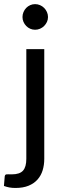

<svg xmlns="http://www.w3.org/2000/svg" viewBox="-60 -750 310 952"><path d="M159.5 -506.5V37.5Q159.5 68 151.5 94.2Q143.5 120.5 126.2 140Q109 159.5 81.8 170.8Q54.5 182 16.5 182Q0 182 -13.5 179.5Q-27 177 -40.5 172L-36.5 124Q-35.5 119.5 -33.5 117.2Q-31.5 115 -27.5 114.5Q-23.5 114 -17.2 114.2Q-11 114.5 -1.5 114.5Q37.5 114.5 54 96.2Q70.5 78 70.5 37.5V-506.5ZM178 -665.5Q178 -652.5 172.8 -641.2Q167.5 -630 158.8 -621.2Q150 -612.5 138.5 -607.5Q127 -602.5 114 -602.5Q101 -602.5 89.8 -607.5Q78.5 -612.5 70 -621.2Q61.5 -630 56.5 -641.2Q51.5 -652.5 51.5 -665.5Q51.5 -678.5 56.5 -690.2Q61.5 -702 70 -710.8Q78.5 -719.5 89.8 -724.5Q101 -729.5 114 -729.5Q127 -729.5 138.5 -724.5Q150 -719.5 158.8 -710.8Q167.5 -702 172.8 -690.2Q178 -678.5 178 -665.5Z"/></svg>

Font: Lato 2
Style: Regular
Weight: 400
Designer: Lukasz Dziedzic with Adam Twardoch and Botio Nikoltchev
Foundry: tyPoland Lukasz Dziedzic
Version: Version 2.015; 2015-08-06; http://www.latofonts.com/